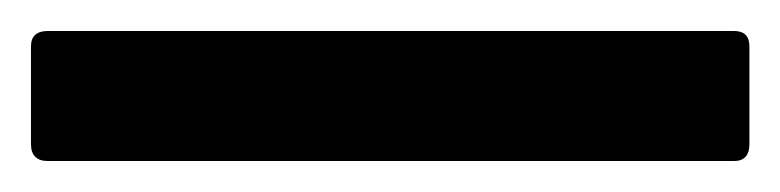

<svg xmlns="http://www.w3.org/2000/svg" viewBox="-27 93 504 124"><path d="M4 197Q-7 197 -7 186V123Q-7 113 4 113H447Q457 113 457 123V186Q457 197 447 197Z"/></svg>

Font: Zain
Style: Bold
Weight: 700
Designer: Zain,Boutros
Foundry: Mobile Telecommunications Company (Zain), 2024
Version: Version 1.50; ttfautohint (v1.8.4)